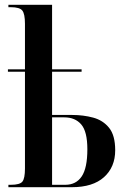

<svg xmlns="http://www.w3.org/2000/svg" viewBox="-20 -780 519 800"><path d="M15 0V-10H25Q63 -10 73.5 -23.5Q84 -37 84 -78V-481H13V-491H84V-681Q84 -722 73 -736Q62 -750 25 -750H15V-760H197V-491H320V-481H197V-301H281Q327 -301 368 -290Q409 -279 434.5 -247.5Q460 -216 460 -154Q460 -84 413.5 -42Q367 0 279 0ZM252 -10Q297 -10 320.5 -45Q344 -80 344 -158Q344 -232 318.5 -261.5Q293 -291 248 -291H197V-10Z"/></svg>

Font: Noto Serif Display ExtraCondensed SemiBold
Style: Regular
Weight: 600
Width: 2
Designer: Monotype Design Team
Foundry: Monotype Imaging Inc.
Version: Version 2.009